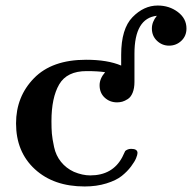

<svg xmlns="http://www.w3.org/2000/svg" viewBox="-20 -669 694 694"><path d="M38 -223Q38 -320 103 -386.5Q168 -453 291 -453Q369 -453 418 -432V-471Q418 -565 459 -607Q500 -649 550 -649Q592 -649 623 -625.5Q654 -602 654 -566Q654 -539 635.5 -521.5Q617 -504 591 -504Q566 -504 547.5 -521.5Q529 -539 529 -566Q529 -590 547 -612Q466 -603 466 -475V-373Q466 -350 459.5 -334Q453 -318 442 -311Q431 -304 422 -301.5Q413 -299 403 -299Q377 -299 358.5 -316Q340 -333 340 -361Q340 -385 360 -408Q334 -412 293 -412Q222 -412 194 -364Q166 -316 166 -231Q166 -204 167.5 -186Q169 -168 175.5 -137.5Q182 -107 200.5 -84Q219 -61 247 -48Q278 -35 306 -35Q387 -35 422 -101Q423 -102 427 -111.5Q431 -121 432.5 -123Q434 -125 440 -128Q446 -131 454 -131Q477 -131 477 -116Q477 -110 472 -97.5Q467 -85 453.5 -67Q440 -49 420 -33Q400 -17 364.5 -6Q329 5 286 5Q174 5 106 -57.5Q38 -120 38 -223Z"/></svg>

Font: CMU Serif
Style: Bold
Weight: 700
Version: Version 0.7.0